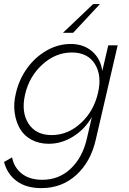

<svg xmlns="http://www.w3.org/2000/svg" viewBox="-27 -714 643 958"><path d="M471.7 -693.8 337.9 -550.3H287.1L438 -693.8ZM179.7 224.6Q103.5 224.6 56.2 189.5Q8.8 154.3 -6.8 94.2L33.2 71.3Q43.5 122.6 82.3 152.8Q121.1 183.1 184.1 183.1Q267.1 183.1 325.7 127.7Q384.3 72.3 406.2 -21.5L431.2 -129.9Q395.5 -68.4 337.6 -32.5Q279.8 3.4 216.3 3.4Q168 3.4 130.9 -16.4Q93.8 -36.1 73.2 -70.8Q52.7 -105.5 46.1 -151.6Q39.6 -197.8 52.7 -250.5Q68.4 -317.9 108.2 -373.3Q147.9 -428.7 205.3 -461.7Q262.7 -494.6 325.7 -494.6Q390.1 -494.6 432.6 -457.8Q475.1 -420.9 483.4 -359.9L513.2 -487.8H560.1L451.2 -18.6Q426.3 92.8 354 158.7Q281.7 224.6 179.7 224.6ZM231 -40Q311.5 -40 376.5 -99.9Q441.4 -159.7 461.9 -250.5Q482.4 -336.9 446.5 -394.5Q410.6 -452.1 331.5 -452.1Q250 -452.1 184.1 -391.8Q118.2 -331.5 98.1 -242.2Q78.1 -155.8 114.7 -97.9Q151.4 -40 231 -40Z"/></svg>

Font: HK Grotesk Light Legacy Italic
Style: Regular
Weight: 300
Italic angle: -13°
Designer: Alfredo Marco Pradil
Foundry: Hanken Design Co.
Version: Version 2.022;PS 002.022;hotconv 1.0.88;makeotf.lib2.5.64775